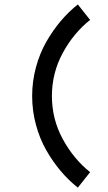

<svg xmlns="http://www.w3.org/2000/svg" viewBox="-20 -778 490 872"><path d="M389.2 3.9 333.5 74.2Q291.5 41 255.6 -1.5Q219.7 -43.9 189.9 -96.2Q160.2 -148.4 143.1 -211.9Q126 -275.4 126 -341.8Q126 -408.2 143.1 -471.7Q160.2 -535.2 189.9 -587.4Q219.7 -639.6 255.6 -682.1Q291.5 -724.6 333.5 -757.8L389.2 -687.5Q314.5 -628.4 265.1 -537.6Q215.8 -446.8 215.8 -341.8Q215.8 -236.8 265.1 -146.2Q314.5 -55.7 389.2 3.9Z"/></svg>

Font: Anka/Coder Narrow
Style: Bold
Weight: 700
Width: 3
Monospace: yes
Version: Version 001.100